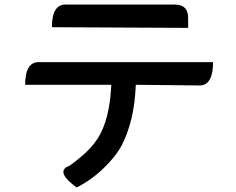

<svg xmlns="http://www.w3.org/2000/svg" viewBox="-20 -772 1040 847"><path d="M209 -652Q209 -752 269 -752H750Q810 -752 810 -693V-649L209 -652ZM91 -398Q91 -498 151 -498H920Q920 -395 860 -395L579 -398Q573 -239 517 -131Q489 -79 435 -28Q382 23 318 55Q226 -12 279 -38Q282 -35 331 -75Q381 -115 411 -161Q464 -244 471 -398H91Z"/></svg>

Font: Swei Half Moon CJK TC
Style: Medium
Weight: 500
Version: Version 2.125